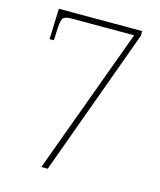

<svg xmlns="http://www.w3.org/2000/svg" viewBox="-108 -792 726 871"><g transform="rotate(15 255.0 -357.0)"><path d="M169 0 421 -686H127Q100 -686 90 -677.5Q80 -669 78 -632L75 -570H55L60 -714H451V-692L199 0Z"/></g></svg>

Font: Noto Serif Bengali SemiCondensed Thin
Style: Regular
Weight: 100
Width: 4
Designer: Juan Bruce, Universal Thirst, Indian Type Foundry and the Monotype Design Team.
Foundry: Monotype Imaging Inc.
Version: Version 2.003; ttfautohint (v1.8.4.7-5d5b)